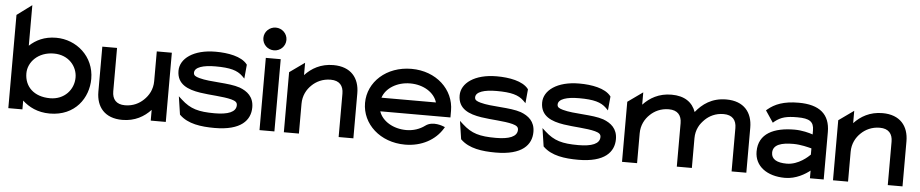

<svg xmlns="http://www.w3.org/2000/svg" viewBox="-40 -917 5720 1194"><g transform="rotate(5 2820.0 -320.0)"><path d="M29 0H117V-55C157 -18 212 11 288 11C447 11 527 -108 527 -226C527 -367 414 -462 288 -462C214 -462 162 -435 122 -398V-651L29 -582ZM122 -226C122 -295 183 -363 282 -363C375 -363 429 -295 429 -226C429 -150 371 -84 282 -84C181 -84 122 -143 122 -226Z M578 -151C578 -56 631 11 741 11C820 11 877 -23 918 -67V0H1012V-432H918V-246C918 -195 895 -155 865 -127C839 -102 801 -81 750 -81C695 -81 670 -112 670 -161V-432H578Z M1063 -324C1063 -239 1132 -212 1209 -200C1272 -190 1353 -189 1406 -175C1430 -168 1443 -161 1443 -142C1443 -99 1393 -80 1310 -80C1209 -80 1158 -94 1100 -147L1079 -166L1096 -53L1098 -51C1150 0 1232 11 1317 11C1483 11 1540 -57 1540 -137C1540 -203 1499 -235 1451 -253C1381 -277 1267 -270 1196 -290C1172 -297 1160 -303 1160 -320C1160 -355 1214 -371 1290 -371C1382 -371 1427 -358 1460 -326L1475 -311L1483 -398L1481 -401C1445 -447 1361 -462 1283 -462C1145 -462 1063 -400 1063 -324Z M1571 -573C1571 -533 1604 -502 1643 -502C1682 -502 1715 -533 1715 -573C1715 -613 1682 -644 1643 -644C1604 -644 1571 -613 1571 -573ZM1597 0H1690V-451H1597Z M1749 0H1843V-186C1843 -237 1865 -277 1895 -305C1921 -330 1960 -351 2011 -351C2066 -351 2091 -320 2091 -271V0H2183V-281C2183 -376 2130 -443 2020 -443C1941 -443 1884 -409 1843 -365V-442L1749 -375Z M2236 -226C2236 -95 2350 11 2506 11C2610 11 2694 -37 2738 -109L2744 -119L2734 -123C2733 -123 2667 -152 2621 -117C2590 -94 2550 -80 2506 -80C2424 -80 2355 -122 2335 -182H2773V-224C2773 -356 2661 -462 2506 -462C2350 -462 2236 -357 2236 -226ZM2335 -267C2354 -327 2423 -371 2506 -371C2589 -371 2657 -328 2675 -267Z M2818 -324C2818 -239 2887 -212 2964 -200C3027 -190 3108 -189 3161 -175C3185 -168 3198 -161 3198 -142C3198 -99 3148 -80 3065 -80C2964 -80 2913 -94 2855 -147L2834 -166L2851 -53L2853 -51C2905 0 2987 11 3072 11C3238 11 3295 -57 3295 -137C3295 -203 3254 -235 3206 -253C3136 -277 3022 -270 2951 -290C2927 -297 2915 -303 2915 -320C2915 -355 2969 -371 3045 -371C3137 -371 3182 -358 3215 -326L3230 -311L3238 -398L3236 -401C3200 -447 3116 -462 3038 -462C2900 -462 2818 -400 2818 -324Z M3333 -324C3333 -239 3402 -212 3479 -200C3542 -190 3623 -189 3676 -175C3700 -168 3713 -161 3713 -142C3713 -99 3663 -80 3580 -80C3479 -80 3428 -94 3370 -147L3349 -166L3366 -53L3368 -51C3420 0 3502 11 3587 11C3753 11 3810 -57 3810 -137C3810 -203 3769 -235 3721 -253C3651 -277 3537 -270 3466 -290C3442 -297 3430 -303 3430 -320C3430 -355 3484 -371 3560 -371C3652 -371 3697 -358 3730 -326L3745 -311L3753 -398L3751 -401C3715 -447 3631 -462 3553 -462C3415 -462 3333 -400 3333 -324Z M3860 0H3954V-186C3954 -237 3976 -277 4006 -305C4032 -330 4071 -351 4122 -351C4177 -351 4202 -320 4202 -271V0H4296V-186C4296 -212 4302 -236 4312 -256C4321 -275 4335 -291 4349 -305C4375 -330 4413 -351 4464 -351C4519 -351 4544 -320 4544 -271V0H4636V-281C4636 -376 4583 -443 4473 -443C4382 -443 4324 -399 4283 -348C4262 -407 4213 -443 4131 -443C4052 -443 3995 -409 3954 -365V-442L3860 -375Z M4688 -137C4688 -46 4765 11 4878 11C4947 11 5004 -25 5033 -48V0H5119V-296C5119 -407 5053 -462 4923 -462C4829 -462 4774 -439 4731 -403L4724 -397L4773 -324L4782 -332C4821 -363 4856 -371 4923 -371C4998 -371 5026 -353 5026 -298V-273C5003 -281 4959 -293 4912 -293C4784 -293 4688 -250 4688 -137ZM4785 -138C4785 -189 4838 -204 4912 -204C4959 -204 5006 -191 5026 -186V-147C5014 -135 4955 -78 4881 -78C4820 -78 4785 -97 4785 -138Z M5177 0H5271V-186C5271 -237 5293 -277 5323 -305C5349 -330 5388 -351 5439 -351C5494 -351 5519 -320 5519 -271V0H5611V-281C5611 -376 5558 -443 5448 -443C5369 -443 5312 -409 5271 -365V-442L5177 -375Z"/></g></svg>

Font: Charger Pro
Style: ExBdExt
Weight: 400
Designer: Jasper
Foundry: Cannot Into Space Fonts
Version: Version 1.09